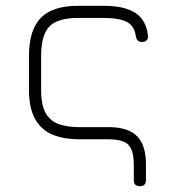

<svg xmlns="http://www.w3.org/2000/svg" viewBox="-20 -481 591 663"><path d="M463 162Q442 162 442 141V87Q442 38 423.2 19Q404.5 0 355 0H253Q203 0 164 -15Q125 -30 102.5 -67.8Q80 -105.5 80 -173V-190L122 -187V-170Q122 -116 139 -88.5Q156 -61 185.5 -51.5Q215 -42 253 -42H355Q422 -42 453 -11Q484 20 484 86V141Q484 162 463 162ZM80 -175V-287Q80 -378.5 121.8 -420.2Q163.5 -462 255 -461H337Q410.5 -461 447.8 -436.2Q485 -411.5 491 -358Q492 -347.5 486.2 -341.8Q480.5 -336 470 -336Q460.5 -336 455.5 -341.2Q450.5 -346.5 449 -356Q444.5 -390.5 419 -404.8Q393.5 -419 337 -419H255Q181.5 -420 151.8 -390.8Q122 -361.5 122 -287V-175Z"/></svg>

Font: Jura Light Light
Style: Regular
Weight: 300
Version: Version 5.106